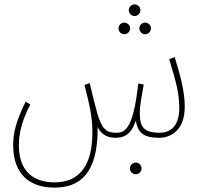

<svg xmlns="http://www.w3.org/2000/svg" viewBox="-20 -623 932 875"><path d="M593 -550C608 -550 620 -562 620 -577C620 -591 608 -603 593 -603C579 -603 567 -591 567 -577C567 -562 579 -550 593 -550ZM546 -467C561 -467 573 -479 573 -494C573 -508 561 -520 546 -520C532 -520 520 -508 520 -494C520 -479 532 -467 546 -467ZM641 -467C656 -467 668 -479 668 -494C668 -508 656 -520 641 -520C627 -520 615 -508 615 -494C615 -479 627 -467 641 -467ZM228 232C384 232 426 113 425 -44C439 -16 463 5 506 5C547 5 579 -12 599 -73C608 -21 630 5 707 5C742 5 822 -15 822 -137C822 -203 803 -277 776 -363L751 -353C785 -245 797 -190 797 -131C797 -39 748 -18 708 -18C633 -18 617 -46 617 -110C617 -144 629 -202 635 -238L610 -242C586 -17 541 -18 506 -18C461 -18 442 -42 423 -108C411 -151 407 -168 389 -244L365 -236C389 -141 401 -91 401 -19C401 83 374 208 228 208C133 208 66 158 66 39C66 -24 85 -83 118 -147L97 -160C51 -67 40 -13 40 38C40 173 117 232 228 232ZM599 171C613 171 625 159 625 145C625 130 613 118 599 118C584 118 572 130 572 145C572 159 584 171 599 171Z"/></svg>

Font: Noto Sans Arabic ExtCond Thin
Style: Regular
Weight: 100
Width: 2
Designer: Monotype Design Team, Nadine Chahine, Nizar Qandah and Khaled Hosny
Foundry: Monotype Imaging Inc.
Version: Version 2.012